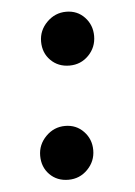

<svg xmlns="http://www.w3.org/2000/svg" viewBox="-41 -484 370 527"><g transform="rotate(-5 144.0 -221.0)"><path d="M85 -375.5Q85 -406.2 107.4 -428.7Q129.9 -451.2 160.6 -451.2Q191.4 -451.2 211.4 -429.9Q231.4 -408.7 231.4 -378.4Q231.4 -347.2 210 -325.2Q188.5 -303.2 157.2 -303.2Q126 -303.2 105.5 -323.7Q85 -344.2 85 -375.5ZM55.2 -63.5Q55.2 -94.2 77.4 -116.7Q99.6 -139.2 130.4 -139.2Q161.1 -139.2 181.4 -117.9Q201.7 -96.7 201.7 -66.4Q201.7 -35.6 179.9 -13.4Q158.2 8.8 127 8.8Q95.7 8.8 75.4 -11.7Q55.2 -32.2 55.2 -63.5Z"/></g></svg>

Font: Cooper* SemiBold
Style: Italic
Weight: 600
Italic angle: -7°
Designer: Owen Earl
Foundry: indestructible type*
Version: Version 0.001